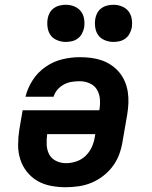

<svg xmlns="http://www.w3.org/2000/svg" viewBox="-20 -778 640 806"><path d="M255 8Q224 8 193 2Q162 -4 136.5 -19Q111 -34 92.5 -57.5Q74 -81 65 -109.5Q56 -138 56 -169.5Q56 -201 61 -233L75 -315H397Q401 -338 399.5 -360.5Q398 -383 387.5 -401Q377 -419 357 -428Q337 -437 315 -437Q298 -437 281.5 -434.5Q265 -432 249.5 -424Q234 -416 222 -402.5Q210 -389 205 -372H87Q96 -409 117.5 -442Q139 -475 171.5 -497.5Q204 -520 241 -529Q278 -538 315 -538Q339 -538 362.5 -535Q386 -532 407.5 -524.5Q429 -517 448 -504Q467 -491 481 -474Q495 -457 504 -436Q513 -415 516.5 -392Q520 -369 519 -345Q518 -321 514 -297L495 -187Q491 -160 481.5 -133Q472 -106 455 -82.5Q438 -59 414.5 -40.5Q391 -22 364.5 -11Q338 0 310 4Q282 8 255 8ZM257 -93Q279 -93 301 -100.5Q323 -108 339.5 -124Q356 -140 365.5 -161Q375 -182 378 -203L380 -215H178Q175 -192 176 -170Q177 -148 186.5 -130Q196 -112 215.5 -102.5Q235 -93 257 -93ZM456 -602Q438 -602 420.5 -609Q403 -616 393 -629.5Q383 -643 380 -661.5Q377 -680 380 -699Q382 -712 388.5 -724Q395 -736 406.5 -744Q418 -752 431 -755Q444 -758 456 -758Q475 -758 492 -751Q509 -744 519.5 -730.5Q530 -717 533 -698.5Q536 -680 533 -661Q530 -648 523.5 -636Q517 -624 506 -616Q495 -608 482 -605Q469 -602 456 -602ZM256 -602Q238 -602 220.5 -609Q203 -616 193 -629.5Q183 -643 180 -661.5Q177 -680 180 -699Q182 -712 188.5 -724Q195 -736 206.5 -744Q218 -752 231 -755Q244 -758 256 -758Q275 -758 292 -751Q309 -744 319.5 -730.5Q330 -717 333 -698.5Q336 -680 333 -661Q330 -648 323.5 -636Q317 -624 306 -616Q295 -608 282 -605Q269 -602 256 -602Z"/></svg>

Font: Iosevka Curly Slab ExObl
Style: Bold
Weight: 700
Width: 7
Italic angle: -9°
Monospace: yes
Designer: Belleve Invis
Foundry: Belleve Invis
Version: Version 11.0.0; ttfautohint (v1.8.3)